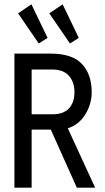

<svg xmlns="http://www.w3.org/2000/svg" viewBox="-20 -872 490 892"><path d="M47 0V-623H215Q316 -623 361 -574.5Q406 -526 406 -444Q406 -388 376 -340Q346 -292 295 -276L422 0H337L216 -270H127V0ZM127 -341H223Q275 -341 300.5 -368.5Q326 -396 326 -444Q326 -490 300.5 -519.5Q275 -549 223 -549H127ZM160 -670 64 -810 126 -852 201 -696ZM305 -670 209 -810 271 -852 346 -696Z"/></svg>

Font: Inconsolata SemiCondensed Medium
Style: Regular
Weight: 500
Width: 4
Monospace: yes
Designer: Raph Levien, Cyreal, Brenton Simpson
Foundry: Raph Levien, Cyreal, Google
Version: Version 3.001; ttfautohint (v1.8.2.53-6de2)